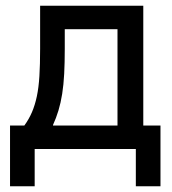

<svg xmlns="http://www.w3.org/2000/svg" viewBox="-20 -520 600 670"><path d="M15 -82H65Q81 -104 91.5 -128.5Q102 -153 108.5 -183.5Q115 -214 117.5 -254.5Q120 -295 120 -350V-500H480V-82H540V130H454V0H101V130H15ZM390 -82V-418H206V-350Q206 -301 204 -262.5Q202 -224 197 -192.5Q192 -161 184 -134.5Q176 -108 165 -84V-82Z"/></svg>

Font: PT Root UI Medium
Style: Regular
Weight: 500
Designer: Vitaly Kuzmin
Foundry: ParaType Ltd.
Version: Version 2.001G